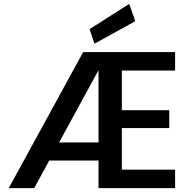

<svg xmlns="http://www.w3.org/2000/svg" viewBox="-20 -968 977 988"><path d="M25 0 408 -700H881V-605H607V-401H851V-309H607V-95H881V0H487V-607L156 0ZM166 -142 217 -235H544V-142ZM466 -743 441 -818 645 -948 676 -859Z"/></svg>

Font: DM Sans 12pt SemiBold
Style: Regular
Weight: 600
Version: Version 4.004;gftools[0.9.30]